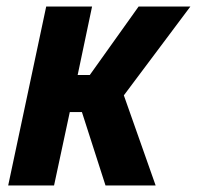

<svg xmlns="http://www.w3.org/2000/svg" viewBox="-20 -566 601 586"><path d="M5 0 121 -546H261L217 -337H254L403 -546H561L358 -275L455 0H302L230 -224H193L145 0Z"/></svg>

Font: Noto Sans SemiCondensed
Style: Bold Italic
Weight: 700
Width: 4
Italic angle: -12°
Designer: Monotype Design Team
Foundry: Monotype Imaging Inc.
Version: Version 2.013; ttfautohint (v1.8.4.7-5d5b)